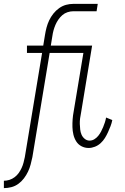

<svg xmlns="http://www.w3.org/2000/svg" viewBox="-26 -755 646 990"><path d="M-6 215V177Q8 177 22.5 172.5Q37 168 49.5 158.5Q62 149 70.5 137Q79 125 85.5 111Q92 97 95.5 83Q99 69 102 55L191 -482H113V-520H197L206 -575Q209 -594 214 -613Q219 -632 227.5 -650Q236 -668 249 -684.5Q262 -701 279 -713Q296 -725 314.5 -730Q333 -735 352 -735H478L472 -697H352Q337 -697 322 -692Q307 -687 295.5 -677Q284 -667 275 -654Q266 -641 260 -627Q254 -613 250 -598.5Q246 -584 244 -569L236 -520H368V-482H230L141 55Q137 74 132 93Q127 112 118.5 130Q110 148 97.5 164.5Q85 181 68.5 193Q52 205 32.5 210Q13 215 -6 215ZM431 8Q411 8 394 -1Q377 -10 367 -26Q357 -42 352.5 -61Q348 -80 347.5 -100Q347 -120 348.5 -140Q350 -160 354 -181L404 -482H300L301 -520H449L392 -174Q389 -160 387 -145Q385 -130 385.5 -116Q386 -102 387.5 -87.5Q389 -73 394.5 -60.5Q400 -48 411 -39Q422 -30 436 -30Q449 -30 460.5 -37Q472 -44 480.5 -54.5Q489 -65 495 -76.5Q501 -88 506 -100Q511 -112 515 -124.5Q519 -137 521 -149L553 -136Q550 -120 544 -104.5Q538 -89 531 -73.5Q524 -58 515 -43.5Q506 -29 493 -17Q480 -5 463.5 1.5Q447 8 431 8Z"/></svg>

Font: Iosevka Extralight Extended
Style: Italic
Weight: 200
Width: 7
Italic angle: -9°
Monospace: yes
Designer: Belleve Invis
Foundry: Belleve Invis
Version: Version 32.5.0; ttfautohint (v1.8.4)